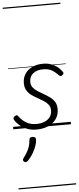

<svg xmlns="http://www.w3.org/2000/svg" viewBox="-87 -1050 652 1589"><g transform="rotate(-5 239.5 -255.0)"><path d="M192 19Q145 19 109.5 4Q74 -11 49.5 -33Q25 -55 13 -76Q8 -84 9.5 -92Q11 -100 20 -106Q30 -113 37 -113.5Q44 -114 50 -104Q74 -70 110 -48.5Q146 -27 194 -27Q231 -27 260.5 -38.5Q290 -50 307.5 -73Q325 -96 325 -130Q325 -157 310 -176.5Q295 -196 271.5 -211Q248 -226 222 -240Q196 -254 172.5 -271Q149 -288 134.5 -312.5Q120 -337 120 -372Q120 -416 141.5 -449Q163 -482 202 -500.5Q241 -519 292 -519Q333 -519 364.5 -506Q396 -493 417.5 -474Q439 -455 450 -438Q455 -430 454 -424Q453 -418 442 -410Q435 -404 428 -405Q421 -406 414 -413Q387 -442 359 -457.5Q331 -473 288 -473Q237 -473 205.5 -448Q174 -423 174 -378Q174 -351 188.5 -332Q203 -313 226.5 -298Q250 -283 276.5 -268Q303 -253 326.5 -236Q350 -219 365 -195Q380 -171 380 -136Q380 -86 354.5 -51Q329 -16 286.5 1.5Q244 19 192 19ZM67 276Q58 269 57.5 262Q57 255 63 246Q82 221 94.5 199.5Q107 178 115 154Q123 130 125 100Q126 87 133 82Q140 77 153 77Q167 77 174 83.5Q181 90 180 101Q180 121 171 148.5Q162 176 145 207Q128 238 100 268Q92 276 83.5 279Q75 282 67 276ZM0 490H479V500H0ZM0 -20H479V0H0ZM0 -505H479V-500H0ZM0 -1010H479V-1000H0Z"/></g></svg>

Font: Playwrite AU NSW Guides
Style: Regular
Weight: 400
Designer: Veronika Burian, José Scaglione
Foundry: TypeTogether
Version: Version 1.003